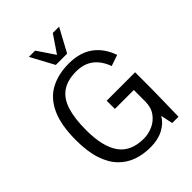

<svg xmlns="http://www.w3.org/2000/svg" viewBox="-262 -1067 1212 1212"><g transform="rotate(-45 343.5 -461.5)"><path d="M358.4 12.2Q294.9 12.2 240.2 -6.8Q185.5 -25.9 144.3 -68.4Q103 -110.8 79.8 -180.9Q56.6 -251 56.6 -352.5Q56.6 -488.3 95 -570.8Q133.3 -653.3 202.9 -690.4Q272.5 -727.5 366.2 -727.5Q464.4 -727.5 527.6 -682.1Q590.8 -636.7 621.6 -549.8L547.4 -524.4Q522.9 -591.3 477.5 -625.2Q432.1 -659.2 364.7 -659.2Q286.6 -659.2 238.5 -626Q190.4 -592.8 168.7 -524.7Q147 -456.5 147 -352.1Q147 -204.6 199.7 -130.6Q252.4 -56.6 367.2 -56.6Q407.7 -56.6 447.3 -74Q486.8 -91.3 512.9 -127.2Q539.1 -163.1 539.1 -218.3V-318.8H370.1V-392.1H624V-283.7Q624 -261.2 623.5 -226.1Q623 -190.9 622.3 -151.9Q621.6 -112.8 620.8 -78.1Q620.1 -43.5 619.6 -21.7Q619.1 0 619.1 0H563L545.9 -81.1Q522.9 -39.6 474.4 -13.7Q425.8 12.2 358.4 12.2ZM302.7 -778.8 218.3 -935.1H274.4L353 -818.4L432.1 -935.1H488.3L403.8 -778.8Z"/></g></svg>

Font: Pontano Sans
Style: Regular
Weight: 400
Designer: Vernon Adams
Foundry: Vernon Adams
Version: Version 2.001